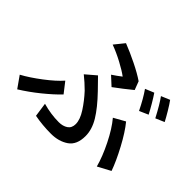

<svg xmlns="http://www.w3.org/2000/svg" viewBox="-172 -1038 1344 1344"><g transform="rotate(45 500.0 -366.0)"><path d="M536 -594Q503 -619 444 -650.5Q385 -682 328 -703L387 -776Q451 -751 522 -716Q593 -681 638 -650L662 -587Q637 -566 598 -536Q559 -506 533 -487L469 -546Q504 -569 536 -594ZM445 -52Q485 -52 512 -70Q539 -88 539 -127Q539 -171 502.5 -227.5Q466 -284 418 -336Q377 -377 332 -413L408 -478L485 -399Q566 -315 606.5 -248Q647 -181 647 -116Q647 -29 593.5 7.5Q540 44 464 44Q379 44 301 29L286 -75Q367 -52 445 -52ZM691 -342 775 -389Q822 -332 872.5 -237.5Q923 -143 948 -72L853 -21Q833 -97 786.5 -190.5Q740 -284 691 -342ZM77 -9 17 -94Q80 -128 155 -185Q230 -242 272 -290L332 -213Q285 -164 216.5 -108.5Q148 -53 77 -9ZM853 -534 787 -505Q746 -589 707 -644L772 -671Q790 -645 813.5 -605Q837 -565 853 -534ZM969 -577 904 -549Q856 -641 822 -687L886 -714Q905 -688 929.5 -647Q954 -606 969 -577Z"/></g></svg>

Font: Sinter Medium
Style: Regular
Weight: 500
Foundry: Adobe & rsms
Version: Version 1.000